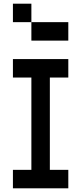

<svg xmlns="http://www.w3.org/2000/svg" viewBox="-20 -1020 440 1040"><path d="M350 -700H50V-600H150V-100H50V0H350V-100H250V-600H350ZM50 -900H150V-1000H50ZM150 -800H350V-900H150Z"/></svg>

Font: LS-VG5000
Style: Regular
Weight: 400
Designer: Justin Bihan, 2021
Foundry: Justin Bihan, 2021
Version: Version 1.000;Glyphs 3.1.2 (3151)